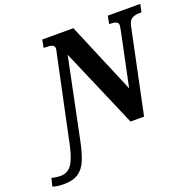

<svg xmlns="http://www.w3.org/2000/svg" viewBox="-303 -876 1285 1278"><g transform="rotate(-20 340.0 -237.0)"><path d="M-143 229 -129 172Q-118 176 -99.5 178.5Q-81 181 -66 181Q-19 181 10 144Q39 107 60 11L187 -590Q194 -619 194 -627Q194 -646 178 -652Q162 -658 129 -658H118L129 -714H349L561 -211L641 -594Q646 -621 646 -627Q646 -645 630 -651.5Q614 -658 585 -658H582L593 -714H823L811 -658H799Q766 -658 745 -646.5Q724 -635 716 -602L590 0H494L253 -561L137 2Q119 90 97.5 140Q76 190 38 215Q0 240 -64 240Q-91 240 -107.5 237.5Q-124 235 -143 229Z"/></g></svg>

Font: Noto Serif NarrowExtraBold
Style: Italic
Weight: 800
Width: 4
Italic angle: -12°
Designer: Monotype Design Team
Foundry: Monotype Imaging Inc.
Version: Version 1.001